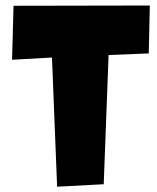

<svg xmlns="http://www.w3.org/2000/svg" viewBox="-20 -708 585 714"><path d="M365.7 -22.9 383.8 -503.4 533.2 -509.3 537.1 -687.5 30.3 -686.5 24.9 -485.8 173.3 -494.1 192.4 -13.7Z"/></svg>

Font: Luckiest Guy
Style: Regular
Weight: 400
Designer: Astigmatic (AOETI)
Foundry: Astigmatic (AOETI)
Version: Version 1.001